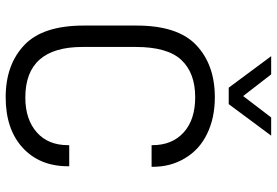

<svg xmlns="http://www.w3.org/2000/svg" viewBox="-164 -766 937 649"><g transform="rotate(90 304.5 -441.5)"><path d="M131.8 -55.7Q66.4 -118.2 66.4 -255.9V-434.6Q66.4 -573.2 131.8 -635.7Q198.2 -699.2 308.6 -699.2Q378.9 -699.2 432.6 -672.9Q485.4 -647.5 514.6 -598.6Q543.9 -550.8 543.9 -488.3V-485.4H470.7V-488.3Q470.7 -554.7 427.7 -593.8Q384.8 -632.8 308.6 -632.8Q226.6 -632.8 182.6 -585.9Q138.7 -539.1 138.7 -431.6V-252Q138.7 -58.6 309.6 -58.6Q383.8 -58.6 427.7 -97.7Q470.7 -135.7 470.7 -203.1V-207H542V-203.1Q542 -106.4 478.5 -48.8Q416 7.8 308.6 7.8Q198.2 7.8 131.8 -55.7ZM169.9 -889.6H231.4L304.7 -794.9L377 -889.6H438.5L332 -746.1H276.4Z"/></g></svg>

Font: DINish
Style: Regular
Weight: 400
Designer: Bert Driehuis
Foundry: Playbeing
Version: Version 3.008; git-95204e4c-release